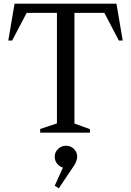

<svg xmlns="http://www.w3.org/2000/svg" viewBox="-20 -720 711 1042"><path d="M198 -20 306 -56 289 -32V-668L307 -650H107L133 -666L46 -500H25L59 -700H612L646 -500H625L538 -666L564 -650H366L384 -676V-32L367 -56L468 -19V0H198ZM277 288 334 162V192Q310 190 293.5 172.5Q277 155 277 131Q277 106 295 88.5Q313 71 339 71Q364 71 381.5 88.5Q399 106 399 131Q399 140 394.5 153Q390 166 383 177L299 302Z"/></svg>

Font: Wittgenstein
Style: Regular
Weight: 400
Designer: Jörg Drees
Foundry: Jörg Drees
Version: Version 1.003;Glyphs 3.1.2 (3151)